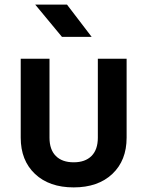

<svg xmlns="http://www.w3.org/2000/svg" viewBox="-20 -805 640 834"><path d="M300 9Q194 9 132 -49.5Q70 -108 70 -207V-550H195V-207Q195 -155 222.5 -127.5Q250 -100 300 -100Q350 -100 377.5 -127.5Q405 -155 405 -207V-550H530V-207Q530 -108 468 -49.5Q406 9 300 9ZM249 -645 133 -785H271L378 -645Z"/></svg>

Font: Tiny
Style: Bold
Weight: 700
Monospace: yes
Designer: Philipp Nurullin, Konstantin Bulenkov
Foundry: JetBrains
Version: Version 2.251; ttfautohint (v1.8.4.7-5d5b)